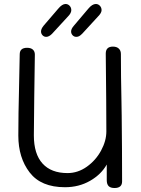

<svg xmlns="http://www.w3.org/2000/svg" viewBox="-20 -942 707 964"><path d="M591 -362Q593 -192 593 -31Q593 2 555 2Q535 2 525.5 -7.5Q516 -17 516 -38V-116Q488 -66 432 -34Q376 -2 306 -2Q186 -2 129 -76Q72 -150 72 -261Q72 -315 73 -377Q74 -439 75 -472Q77 -539 79 -669Q79 -702 116 -702Q135 -702 145 -693Q155 -684 155 -668Q155 -638 152 -458Q150 -330 150 -262Q150 -169 193.5 -121Q237 -73 319 -73Q371 -73 416 -105Q461 -137 487.5 -186Q514 -235 514 -282Q514 -406 511 -673Q511 -708 547 -708Q566 -708 576.5 -698Q587 -688 587 -671Q587 -563 590 -426Q590 -385 591 -362ZM186 -784Q186 -797 199 -813L272 -898Q292 -922 309 -922Q321 -922 329.5 -913Q338 -904 338 -891Q338 -876 321 -859L241 -772Q226 -757 212 -757Q201 -757 193.5 -765Q186 -773 186 -784ZM337 -784Q337 -797 351 -813L423 -898Q443 -922 461 -922Q473 -922 481.5 -913Q490 -904 490 -891Q490 -877 472 -859L393 -773Q384 -764 377.5 -760.5Q371 -757 363 -757Q352 -757 344.5 -765Q337 -773 337 -784Z"/></svg>

Font: Mali
Style: Regular
Weight: 400
Version: Version 1.000; ttfautohint (v1.6)